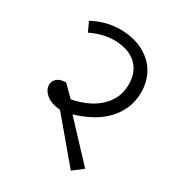

<svg xmlns="http://www.w3.org/2000/svg" viewBox="-165 -741 815 886"><g transform="rotate(30 243.0 -298.5)"><path d="M180 -244Q218 -251 253.5 -266Q289 -281 317 -305Q345 -329 361.5 -361.5Q378 -394 378 -437Q378 -478 363.5 -506Q349 -534 326 -550.5Q303 -567 275 -574Q247 -581 221 -581Q158 -581 95 -550L72 -600Q142 -638 219 -638Q270 -638 312 -623Q354 -608 384 -581Q414 -554 430 -516.5Q446 -479 446 -434Q446 -386 429 -347Q412 -308 382 -277Q352 -246 311 -224Q270 -202 222 -188L398 0L345 41L162 -177Q111 -182 85.5 -204Q60 -226 60 -252Q60 -272 75 -286Q90 -300 123 -301Z"/></g></svg>

Font: Mukta Light
Style: Regular
Weight: 300
Designer: Girish Dalvi and Yashodeep Gholap
Foundry: Ek Type
Version: Version 2.538;PS 1.002;hotconv 16.6.51;makeotf.lib2.5.65220;